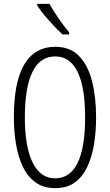

<svg xmlns="http://www.w3.org/2000/svg" viewBox="-20 -967 571 997"><path d="M479 -358Q479 -283 468 -216.5Q457 -150 432.5 -99Q408 -48 367.5 -19Q327 10 267 10Q206 10 164.5 -20Q123 -50 98.5 -101.5Q74 -153 63 -219.5Q52 -286 52 -359Q52 -542 106.5 -633Q161 -724 267 -724Q344 -724 390.5 -676Q437 -628 458 -545Q479 -462 479 -358ZM109 -358Q109 -205 149.5 -123Q190 -41 266 -41Q344 -41 383 -121Q422 -201 422 -358Q422 -513 383 -593.5Q344 -674 267 -674Q187 -674 148 -592.5Q109 -511 109 -358ZM237 -947Q258 -909 285.5 -869.5Q313 -830 339 -799V-788H305Q285 -806 260 -832.5Q235 -859 211.5 -887Q188 -915 173 -939V-947Z"/></svg>

Font: Noto Sans Gurmukhi ExtraCondensed Light
Style: Regular
Weight: 300
Width: 2
Designer: Jelle Bosma - Monotype Design Team
Foundry: Monotype Imaging Inc.
Version: Version 2.004; ttfautohint (v1.8.4.7-5d5b)